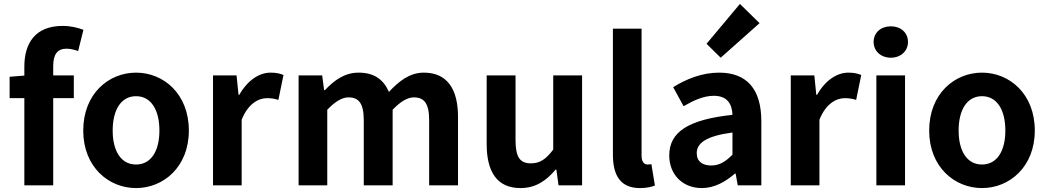

<svg xmlns="http://www.w3.org/2000/svg" viewBox="-20 -944 5335 978"><path d="M405 -792C380 -802 342 -812 299 -812C158 -812 104 -722 104 -605V-559L29 -553V-444H104V0H251V-444H356V-560H251V-608C251 -670 275 -696 319 -696C337 -696 359 -691 378 -684Z M673 14C813 14 942 -94 942 -279C942 -466 813 -574 673 -574C533 -574 404 -466 404 -279C404 -94 533 14 673 14ZM673 -106C597 -106 554 -174 554 -279C554 -385 597 -454 673 -454C749 -454 792 -385 792 -279C792 -174 749 -106 673 -106Z M1065 0H1211V-334C1243 -415 1296 -444 1340 -444C1363 -444 1379 -441 1398 -435L1424 -562C1407 -569 1389 -574 1358 -574C1300 -574 1240 -534 1199 -461H1195L1185 -560H1065Z M1501 0H1647V-385C1687 -427 1723 -448 1755 -448C1808 -448 1833 -417 1833 -331V0H1980V-385C2020 -427 2056 -448 2088 -448C2141 -448 2166 -417 2166 -331V0H2313V-349C2313 -490 2258 -574 2139 -574C2066 -574 2012 -530 1961 -476C1934 -538 1887 -574 1807 -574C1734 -574 1682 -534 1635 -485H1631L1621 -560H1501Z M2631 14C2708 14 2762 -23 2810 -80H2814L2825 0H2945V-560H2798V-182C2760 -132 2730 -112 2684 -112C2630 -112 2606 -142 2606 -229V-560H2459V-210C2459 -70 2511 14 2631 14Z M3240 14C3274 14 3299 8 3316 1L3298 -108C3288 -106 3284 -106 3278 -106C3264 -106 3248 -117 3248 -150V-798H3102V-157C3102 -53 3138 14 3240 14Z M3555 14C3619 14 3675 -18 3724 -60H3727L3738 0H3858V-327C3858 -489 3785 -574 3643 -574C3555 -574 3475 -541 3409 -500L3462 -403C3514 -433 3564 -456 3616 -456C3685 -456 3709 -414 3711 -359C3486 -335 3389 -272 3389 -152C3389 -57 3455 14 3555 14ZM3603 -101C3560 -101 3529 -120 3529 -164C3529 -214 3575 -251 3711 -269V-156C3676 -121 3645 -101 3603 -101ZM3651 -650 3849 -826 3749 -924 3579 -721Z M4008 0H4154V-334C4186 -415 4239 -444 4283 -444C4306 -444 4322 -441 4341 -435L4367 -562C4350 -569 4332 -574 4301 -574C4243 -574 4183 -534 4142 -461H4138L4128 -560H4008Z M4444 0H4590V-560H4444ZM4518 -650C4568 -650 4605 -684 4605 -730C4605 -778 4568 -810 4518 -810C4467 -810 4430 -778 4430 -730C4430 -684 4467 -650 4518 -650Z M4982 14C5122 14 5251 -94 5251 -279C5251 -466 5122 -574 4982 -574C4842 -574 4713 -466 4713 -279C4713 -94 4842 14 4982 14ZM4982 -106C4906 -106 4863 -174 4863 -279C4863 -385 4906 -454 4982 -454C5058 -454 5101 -385 5101 -279C5101 -174 5058 -106 4982 -106Z"/></svg>

Font: Source Han Sans SC Bold
Style: Regular
Weight: 700
Designer: Ryoko NISHIZUKA (kana & ideographs); Paul D. Hunt (Latin, Greek & Cyrillic); Wenlong ZHANG (bopomofo); Sandoll Communica
Foundry: Adobe Systems Incorporated
Version: Version 1.001;PS 1.001;hotconv 1.0.78;makeotf.lib2.5.61930